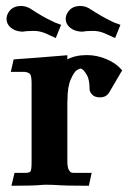

<svg xmlns="http://www.w3.org/2000/svg" viewBox="-20 -611 425 632"><path d="M358.9 -485.8 321.8 -502.4Q304.2 -509.3 286.6 -509.3Q263.2 -509.3 251 -506.8Q236.8 -506.8 223.1 -512.2Q196.3 -525.4 196.3 -549.3Q196.3 -555.7 198.7 -562Q210.9 -591.3 244.1 -591.3Q255.9 -591.3 266.1 -586.9L271.5 -584.5Q318.4 -554.2 346.2 -541.5Q352.5 -538.6 355 -537.1L376.5 -529.3ZM163.6 -485.8 127 -502.4Q108.9 -509.3 91.8 -509.3Q67.9 -509.3 56.2 -506.8Q41.5 -506.8 27.8 -512.2Q1.5 -525.4 1.5 -549.3Q1.5 -555.7 3.9 -562Q15.6 -591.3 49.3 -591.3Q60.5 -591.3 70.8 -586.9L76.7 -584.5Q123 -554.2 151.4 -541.5Q157.7 -538.6 160.2 -537.1L181.2 -529.3ZM272.5 0.5Q192.9 0.5 164.6 -2Q149.4 -2.9 129.4 -2.9L118.7 -2.4Q92.3 0.5 17.6 0.5L27.8 -42H62.5Q74.7 -42 79.3 -45.7Q84 -49.3 84 -76.7V-336.4Q84 -358.4 80.1 -365.5Q76.2 -372.6 61 -374.5H15.6L24.9 -415.5Q84.5 -419.4 201.7 -429.2V-415.5Q228 -429.7 266.1 -429.7Q298.3 -429.7 330.1 -416.5Q361.8 -403.3 380.4 -381.3L382.3 -379.9L339.4 -306.6Q329.6 -290.5 309.1 -290.5Q291.5 -290.5 283.2 -299.8Q274.9 -309.1 274.9 -316.4Q274.9 -349.1 266.1 -363.8Q253.9 -385.3 244.6 -385.3Q241.2 -385.3 232.4 -379.6Q223.6 -374 212.9 -349.6Q202.1 -325.2 202.1 -283.2Q202.1 -277.8 201.7 -273.4V-82.5Q201.7 -60.1 206.3 -52.2Q210.9 -44.4 214.6 -43.2Q218.3 -42 223.1 -42H281.7Z"/></svg>

Font: Quaaykop
Style: Bold
Weight: 700
Designer: Tup Wanders
Foundry: Free font, DO NOT SELL
Version: Version 1.00;July 31, 2023;FontCreator 11.5.0.2430 64-bit